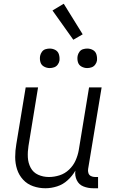

<svg xmlns="http://www.w3.org/2000/svg" viewBox="-20 -996 616 1024"><path d="M222 8Q253 8 284.5 -2Q316 -12 341 -35Q366 -58 382 -86Q378 -59 389.5 -35Q401 -11 425.5 -1.5Q450 8 477 8H503V-52H487Q475 -52 465 -57Q455 -62 451.5 -73Q448 -84 450 -95L522 -530H455L400 -195Q395 -167 383 -140Q371 -113 348.5 -91.5Q326 -70 297.5 -61Q269 -52 241 -52Q210 -52 183.5 -64Q157 -76 143.5 -101.5Q130 -127 128.5 -157Q127 -187 132 -218L183 -530H117L67 -227Q61 -193 61 -158.5Q61 -124 71 -93Q81 -62 103 -38Q125 -14 156.5 -3Q188 8 222 8ZM445 -633Q457 -633 468.5 -637Q480 -641 487.5 -651Q495 -661 497 -672Q499 -689 494.5 -705Q490 -721 476 -729Q462 -737 445 -737Q434 -737 422.5 -733.5Q411 -730 403.5 -719.5Q396 -709 394 -698Q391 -681 395.5 -665Q400 -649 414.5 -641Q429 -633 445 -633ZM245 -633Q257 -633 268.5 -637Q280 -641 287.5 -651Q295 -661 297 -672Q299 -689 294.5 -705Q290 -721 276 -729Q262 -737 245 -737Q234 -737 222.5 -733.5Q211 -730 203.5 -719.5Q196 -709 194 -698Q191 -681 195.5 -665Q200 -649 214.5 -641Q229 -633 245 -633ZM371 -784 421 -813 320 -976 260 -940Z"/></svg>

Font: Iosevka Sparkle Light
Style: Italic
Weight: 300
Italic angle: -9°
Designer: Belleve Invis
Foundry: Belleve Invis
Version: Version 4.5.0; ttfautohint (v1.8.3)